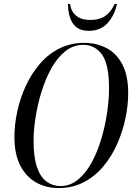

<svg xmlns="http://www.w3.org/2000/svg" viewBox="-20 -941 683 972"><path d="M277 11Q213 11 162.5 -17.5Q112 -46 82.5 -103.5Q53 -161 53 -247Q53 -310 67.5 -377Q82 -444 110.5 -506Q139 -568 181.5 -617.5Q224 -667 280.5 -695.5Q337 -724 407 -724Q467 -724 517.5 -698.5Q568 -673 598.5 -616.5Q629 -560 629 -469Q629 -410 615.5 -344Q602 -278 574.5 -215Q547 -152 505 -101Q463 -50 406 -19.5Q349 11 277 11ZM286 1Q336 1 376 -32.5Q416 -66 445.5 -121Q475 -176 494 -241.5Q513 -307 522.5 -373Q532 -439 532 -494Q532 -615 496.5 -664.5Q461 -714 402 -714Q351 -714 310.5 -681.5Q270 -649 240 -595Q210 -541 190 -476Q170 -411 160 -346.5Q150 -282 150 -228Q150 -144 167.5 -94Q185 -44 216 -21.5Q247 1 286 1ZM430 -785Q375 -785 350 -821Q325 -857 324 -921H335Q339 -884 365 -862Q391 -840 437 -840Q485 -840 514.5 -861.5Q544 -883 560 -921H572Q560 -863 524.5 -824Q489 -785 430 -785Z"/></svg>

Font: Noto Serif Display Condensed
Style: Italic
Weight: 400
Width: 3
Italic angle: -12°
Designer: Monotype Design Team
Foundry: Monotype Imaging Inc.
Version: Version 2.009